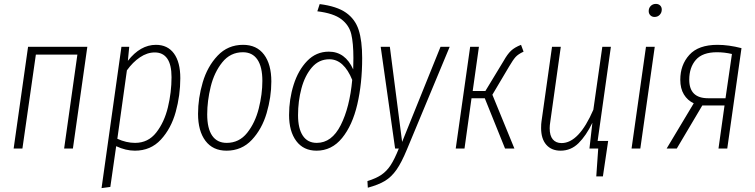

<svg xmlns="http://www.w3.org/2000/svg" viewBox="-20 -762 3875 985"><path d="M309 0 377 -482H164L95 0H50L124 -522H428L354 0Z M603 -522H643L636 -450Q700 -532 780 -532Q840 -532 872.5 -487.5Q905 -443 905 -361Q905 -273 881.5 -188Q858 -103 805.5 -46Q753 11 672 11Q625 11 576 -12L546 197L501 203ZM860 -366Q860 -430 838 -461.5Q816 -493 774 -493Q735 -493 698 -468Q661 -443 631 -401L582 -50Q628 -29 673 -29Q740 -29 781.5 -82Q823 -135 841.5 -212Q860 -289 860 -366Z M996 -178Q996 -258 1020 -339.5Q1044 -421 1096.5 -476.5Q1149 -532 1227 -532Q1297 -532 1334.5 -482Q1372 -432 1372 -344Q1372 -264 1348 -182Q1324 -100 1272 -44.5Q1220 11 1142 11Q1072 11 1034 -39.5Q996 -90 996 -178ZM1326 -347Q1326 -419 1300.5 -456.5Q1275 -494 1226 -494Q1162 -494 1120.5 -442.5Q1079 -391 1061 -317.5Q1043 -244 1043 -175Q1043 -103 1068.5 -66Q1094 -29 1143 -29Q1207 -29 1248 -80.5Q1289 -132 1307.5 -205.5Q1326 -279 1326 -347Z M1463 -172Q1463 -253 1486.5 -327.5Q1510 -402 1556 -449.5Q1602 -497 1667 -497Q1751 -497 1792 -406Q1793 -427 1793 -464Q1793 -541 1782 -587Q1771 -633 1731 -663.5Q1691 -694 1608 -704L1620 -741Q1708 -730 1755 -697Q1802 -664 1820 -608.5Q1838 -553 1838 -464Q1838 -334 1813 -226.5Q1788 -119 1735 -54Q1682 11 1604 11Q1537 11 1500 -38.5Q1463 -88 1463 -172ZM1787 -352Q1766 -404 1736.5 -431Q1707 -458 1670 -458Q1616 -458 1580 -416Q1544 -374 1526.5 -308.5Q1509 -243 1509 -171Q1509 -103 1533.5 -66Q1558 -29 1605 -29Q1682 -29 1728 -120Q1774 -211 1787 -352Z M2068 4Q2040 72 2014 109Q1988 146 1955 166Q1922 186 1867 201L1865 167Q1910 153 1937 134.5Q1964 116 1984 85.5Q2004 55 2026 0H2007L1933 -522H1980L2043 -34L2240 -522H2287Z M2666 -497Q2638 -484 2625 -469.5Q2612 -455 2592 -421L2506 -276L2619 0H2571L2467 -258H2399L2363 0H2318L2392 -522H2437L2405 -295H2470L2564 -450Q2583 -484 2601.5 -501.5Q2620 -519 2653 -532Z M3046 -39H3100L3073 143H3039L3049 0H3004L3019 -132Q2987 -66 2948 -27.5Q2909 11 2856 11Q2809 11 2782.5 -19.5Q2756 -50 2756 -105Q2756 -127 2758 -139L2812 -522H2857L2803 -137Q2800 -119 2800 -104Q2800 -66 2816 -47Q2832 -28 2861 -28Q2950 -28 3024 -199L3070 -522H3114Z M3339 -522 3265 0H3220L3294 -522ZM3308 -705Q3308 -721 3318.5 -731.5Q3329 -742 3345 -742Q3358 -742 3366.5 -734Q3375 -726 3375 -713Q3375 -697 3364.5 -686Q3354 -675 3338 -675Q3325 -675 3316.5 -683.5Q3308 -692 3308 -705Z M3784 -515 3711 0H3666L3697 -221H3583L3452 0H3400L3539 -232Q3507 -247 3488.5 -277.5Q3470 -308 3470 -353Q3470 -429 3516.5 -480.5Q3563 -532 3661 -532Q3718 -532 3784 -515ZM3516 -353Q3516 -258 3613 -258H3702L3735 -485Q3697 -494 3658 -494Q3584 -494 3550 -455Q3516 -416 3516 -353Z"/></svg>

Font: Fira Sans Extra Condensed ExtraLight
Style: Italic
Weight: 275
Width: 3
Italic angle: -8°
Designer: Carrois Corporate & Edenspiekermann AG
Foundry: Carrois Corporate GbR & Edenspiekermann AG
Version: Version 4.203